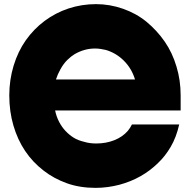

<svg xmlns="http://www.w3.org/2000/svg" viewBox="-20 -900 920 930"><path d="M855 -438V-365H247Q253 -335 266.5 -309.5Q280 -284 297 -266Q316 -246 337 -233Q358 -220 388 -213Q401 -209 415.5 -207Q430 -205 446 -205Q494 -205 534 -221Q574 -237 599 -266Q605 -273 610 -281Q615 -289 619 -297H848Q834 -235 807 -189Q780 -143 747 -112Q709 -74 661.5 -47Q614 -20 558 -5Q531 2 502 6Q473 10 443 10Q366 10 303.5 -12.5Q241 -35 192 -73Q85 -155 45 -292Q25 -360 25 -438Q25 -513 46 -582Q67 -651 105 -705Q144 -760 196.5 -799Q249 -838 312 -859Q376 -880 445 -880Q512 -880 576 -857.5Q640 -835 689 -795Q740 -753 777.5 -699Q815 -645 835 -577Q855 -511 855 -438ZM251 -515H634Q618 -568 580 -606Q543 -643 493 -658Q480 -661 467 -663Q454 -665 440 -665Q389 -665 342 -638Q325 -628 306.5 -610Q288 -592 273 -565Q259 -540 251 -515Z"/></svg>

Font: Boldonse
Style: Regular
Weight: 400
Designer: Universitype Foundry
Foundry: Universitype Foundry
Version: Version 1.000; ttfautohint (v1.8.4.7-5d5b)